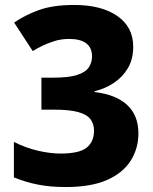

<svg xmlns="http://www.w3.org/2000/svg" viewBox="-20 -744 618 774"><path d="M517 -556Q517 -506 496 -470Q475 -434 440 -410.5Q405 -387 361 -376V-373Q447 -363 492.5 -321Q538 -279 538 -206Q538 -146 507 -96.5Q476 -47 411.5 -18.5Q347 10 245 10Q182 10 132 0Q82 -10 36 -29V-172Q83 -148 132.5 -136.5Q182 -125 224 -125Q300 -125 329.5 -149Q359 -173 359 -217Q359 -244 345 -263Q331 -282 296 -292Q261 -302 196 -302H147V-431H197Q258 -431 291.5 -442Q325 -453 338 -472.5Q351 -492 351 -517Q351 -551 328 -569Q305 -587 259 -587Q226 -587 198 -578Q170 -569 148 -558Q126 -547 112 -538L37 -653Q80 -683 137 -703.5Q194 -724 279 -724Q389 -724 453 -679.5Q517 -635 517 -556Z"/></svg>

Font: Noto Sans Hebrew ExtraBold
Style: Regular
Weight: 800
Designer: Monotype Design Team
Foundry: Monotype Imaging Inc.
Version: Version 2.003